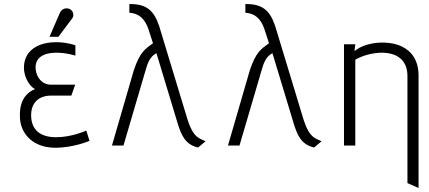

<svg xmlns="http://www.w3.org/2000/svg" viewBox="-20 -720 2124 950"><path d="M269 -538 338 -630C348 -644 343 -670 321 -677C304 -682 285 -676 276 -656L225 -538ZM407 -74C407 -74 336 -41 258 -41C174 -41 134 -82 134 -150C134 -210 170 -247 233 -247H333L352 -301H233C179 -301 155 -351 156 -389C159 -475 282 -466 353 -445V-496C256 -528 117 -515 100 -406C91 -348 123 -295 153 -279C95 -255 74 -202 79 -132C85 -54 147 11 253 11C345 11 423 -23 423 -23Z M997 -21C965 -37 938 -37 909 -125L767 -593C740 -672 701 -701 620 -700V-657C668 -654 697 -626 714 -577L737 -506C697 -477 672 -462 642 -372L534 0H591L697 -361C710 -406 719 -438 754 -457L858 -113C876 -54 895 -5 960 10Z M1571 -21C1539 -37 1512 -37 1483 -125L1341 -593C1314 -672 1275 -701 1194 -700V-657C1242 -654 1271 -626 1288 -577L1311 -506C1271 -477 1246 -462 1216 -372L1108 0H1165L1271 -361C1284 -406 1293 -438 1328 -457L1432 -113C1450 -54 1469 -5 1534 10Z M2051 210V-346C2051 -422 2016 -468 1966 -491C1902 -521 1791 -515 1734 -467L1738 -501H1682V0H1738V-425C1823 -473 1996 -490 1996 -343V186Z"/></svg>

Font: Advent Pro
Style: Regular
Weight: 400
Designer: Andreas Kalpakidis
Foundry: Andreas Kalpakidis
Version: Version 2.002 2008